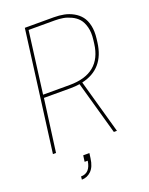

<svg xmlns="http://www.w3.org/2000/svg" viewBox="-178 -870 908 1167"><g transform="rotate(-20 276.5 -287.0)"><path d="M96.2 -339.8 50.8 0H30.8L132.8 -779.8H319.8Q355 -779.8 385.7 -773.7Q416.5 -767.6 444.3 -752.2Q472.2 -736.8 490.7 -713.4Q509.3 -689.9 517.6 -652.8Q525.9 -615.7 520 -568.8L517.1 -544.9Q496.1 -381.3 347.2 -348.1L444.8 0H424.8L328.1 -344.2Q299.3 -339.8 270 -339.8ZM98.1 -359.9H270Q473.1 -359.9 496.1 -544.9L499 -568.8Q504.9 -615.2 495.6 -650.4Q486.3 -685.5 468.5 -705.8Q450.7 -726.1 423.8 -738.8Q397 -751.5 372.1 -755.6Q347.2 -759.8 319.8 -759.8H149.9ZM241.2 69.8 236.8 102.1Q230 155.3 203.9 180.7Q177.7 206.1 143.1 206.1L145 186Q204.6 186 215.8 109.9H195.8L201.2 69.8Z"/></g></svg>

Font: Cooper Hewitt
Style: Thin Italic
Weight: 702
Designer: Village Type and Design LLC
Foundry: Cooper Hewitt Smithsonian Design Museum
Version: 1.000